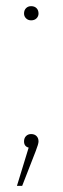

<svg xmlns="http://www.w3.org/2000/svg" viewBox="-20 -473 203 623"><path d="M105 -14Q105 -6 96 17L52 130H35L73 6Q58 2 58 -14Q58 -25 64.5 -31.5Q71 -38 81 -38Q92 -38 98.5 -31.5Q105 -25 105 -14ZM105 -429Q105 -420 98.5 -413.5Q92 -407 81 -407Q71 -407 64.5 -413.5Q58 -420 58 -429Q58 -440 64.5 -446.5Q71 -453 81 -453Q92 -453 98.5 -446.5Q105 -440 105 -429Z"/></svg>

Font: Fira Sans Thin
Style: Regular
Weight: 100
Designer: bBox Type GmbH & Carrois Corporate GbR & Edenspiekermann AG
Foundry: bBox Type GmbH & Carrois Corporate GbR & Edenspiekermann AG
Version: Version 4.301